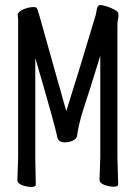

<svg xmlns="http://www.w3.org/2000/svg" viewBox="-20 -731 540 762"><path d="M446 -630V-106L449 0Q449 10 431.5 10Q414 10 394.5 3Q375 -4 375 -18L378 -107V-510Q332 -360 315 -310Q301 -268 294 -236.5Q287 -205 286 -193Q285 -181 270 -173.5Q255 -166 238 -166Q210 -166 207 -189Q197 -238 120 -501V-105L122 1Q122 11 104.5 11Q87 11 68 4Q49 -3 49 -17L52 -106V-653Q51 -661 50 -674Q54 -686 74 -694.5Q94 -703 117 -703Q126 -701 126 -699Q132 -688 158 -592L243 -290Q292 -444 360 -672Q362 -685 365 -698Q368 -711 378 -711Q387 -711 404 -705.5Q421 -700 435.5 -692Q450 -684 450 -676Q451 -666 448.5 -656Q446 -646 446 -630Z"/></svg>

Font: Moon Stars Kai HW
Style: Regular
Weight: 400
Designer: GuiWonder
Version: Version 1.101